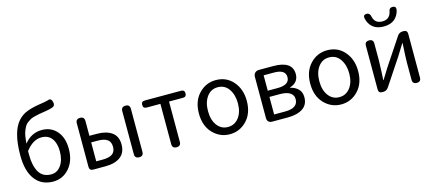

<svg xmlns="http://www.w3.org/2000/svg" viewBox="-58 -1375 4397 1952"><g transform="rotate(-15 2140.5 -399.5)"><path d="M147.5 -311.5Q147.5 -199.2 187 -131.3Q226.6 -63.5 315.4 -63.5Q378.9 -63.5 418.9 -120.1Q459 -176.8 459 -268.6Q459 -354.5 421.4 -403.8Q383.8 -453.1 313.5 -453.1Q223.6 -453.1 147.5 -353.5ZM152.3 -682.6Q193.4 -728.5 252.9 -750.5Q312.5 -772.5 400.4 -785.2Q442.4 -791 474.6 -799.8Q512.7 -816.4 523.4 -766.6Q531.2 -732.4 504.9 -718.8Q472.7 -706.1 418.9 -698.2Q378.9 -692.4 357.4 -688.5Q335.9 -684.6 306.2 -677.2Q276.4 -669.9 261.2 -661.6Q246.1 -653.3 226.6 -639.2Q207 -625 196.8 -607.4Q186.5 -589.8 175.8 -564.5Q165 -539.1 159.7 -505.9Q154.3 -472.7 151.4 -430.7Q225.6 -524.4 335.9 -524.4Q433.6 -524.4 493.7 -455.6Q553.7 -386.7 553.7 -268.6Q553.7 -141.6 485.4 -64.5Q417 12.7 316.4 12.7Q194.3 12.7 127 -76.2Q59.6 -165 59.6 -329.1Q59.6 -580.1 152.3 -682.6Z M867.2 0H738.3Q699.2 0 699.2 -39.1V-498Q699.2 -543 745.1 -543Q790 -543 790 -498V-341.8H867.2Q967.8 -341.8 1025.4 -300.3Q1083 -258.8 1083 -172.9Q1083 -85.9 1025.4 -43Q967.8 0 867.2 0ZM790 -272.5V-73.2H857.4Q926.8 -73.2 960 -97.2Q993.2 -121.1 993.2 -172.9Q993.2 -224.6 960 -248.5Q926.8 -272.5 857.4 -272.5ZM1268.6 -498V-44.9Q1268.6 0 1223.6 0Q1177.7 0 1177.7 -44.9V-498Q1177.7 -543 1223.6 -543Q1268.6 -543 1268.6 -498Z M1426.8 -543H1808.6Q1845.7 -543 1845.7 -505.9Q1845.7 -468.8 1808.6 -468.8H1662.1V-44.9Q1662.1 0 1617.2 0Q1571.3 0 1571.3 -44.9V-468.8H1426.8Q1389.6 -468.8 1389.6 -505.9Q1389.6 -543 1426.8 -543Z M2175.8 -556.6Q2288.1 -556.6 2357.9 -475.6Q2427.7 -394.5 2427.7 -271.5Q2427.7 -141.6 2354 -64.5Q2280.3 12.7 2175.8 12.7Q2071.3 12.7 1997.6 -64.5Q1923.8 -141.6 1923.8 -271.5Q1923.8 -401.4 1997.6 -479Q2071.3 -556.6 2175.8 -556.6ZM2334 -271.5Q2334 -360.4 2292.5 -420.9Q2251 -481.4 2175.8 -481.4Q2105.5 -481.4 2062.5 -423.3Q2019.5 -365.2 2019.5 -271.5Q2019.5 -177.7 2062.5 -120.6Q2105.5 -63.5 2175.8 -63.5Q2246.1 -63.5 2290 -120.6Q2334 -177.7 2334 -271.5Z M2787.1 0H2621.1Q2597.7 0 2584 -13.7Q2570.3 -27.3 2570.3 -50.8V-485.4Q2570.3 -511.7 2586.4 -527.3Q2602.5 -543 2628.9 -543H2779.3Q2979.5 -543 2979.5 -405.3Q2979.5 -361.3 2955.6 -331.5Q2931.6 -301.8 2888.7 -290V-285.2Q2939.5 -273.4 2971.2 -241.7Q3002.9 -210 3002.9 -156.2Q3002.9 -77.1 2944.8 -38.6Q2886.7 0 2787.1 0ZM2769.5 -477.5H2660.2V-315.4H2763.7Q2889.6 -315.4 2889.6 -397.5Q2889.6 -477.5 2769.5 -477.5ZM2660.2 -65.4H2777.3Q2912.1 -65.4 2912.1 -161.1Q2912.1 -203.1 2876 -226.6Q2839.8 -250 2771.5 -250H2660.2Z M3347.7 -556.6Q3460 -556.6 3529.8 -475.6Q3599.6 -394.5 3599.6 -271.5Q3599.6 -141.6 3525.9 -64.5Q3452.1 12.7 3347.7 12.7Q3243.2 12.7 3169.4 -64.5Q3095.7 -141.6 3095.7 -271.5Q3095.7 -401.4 3169.4 -479Q3243.2 -556.6 3347.7 -556.6ZM3505.9 -271.5Q3505.9 -360.4 3464.4 -420.9Q3422.9 -481.4 3347.7 -481.4Q3277.3 -481.4 3234.4 -423.3Q3191.4 -365.2 3191.4 -271.5Q3191.4 -177.7 3234.4 -120.6Q3277.3 -63.5 3347.7 -63.5Q3418 -63.5 3461.9 -120.6Q3505.9 -177.7 3505.9 -271.5Z M4189.5 -503.9V-43.9Q4189.5 0 4145.5 0Q4100.6 0 4100.6 -43.9V-226.6Q4100.6 -267.6 4109.4 -427.7H4105.5Q4053.7 -344.7 4033.2 -310.5L3847.7 -31.2Q3828.1 0 3790 0H3781.2Q3742.2 0 3742.2 -39.1V-499Q3742.2 -543 3787.1 -543Q3831.1 -543 3831.1 -499V-316.4Q3831.1 -283.2 3827.1 -205.6Q3823.2 -127.9 3822.3 -116.2H3826.2Q3869.1 -182.6 3898.4 -232.4L4084 -511.7Q4103.5 -543 4141.6 -543H4150.4Q4189.5 -543 4189.5 -503.9ZM3969.7 -640.6Q3898.4 -640.6 3856 -675.8Q3813.5 -710.9 3800.8 -772.5Q3794.9 -810.5 3832 -810.5Q3849.6 -810.5 3860.8 -798.8Q3872.1 -787.1 3874 -768.6Q3890.6 -694.3 3969.7 -694.3Q4044.9 -694.3 4063.5 -767.6Q4068.4 -810.5 4104.5 -810.5Q4143.6 -810.5 4138.7 -771.5Q4127 -712.9 4085.4 -676.8Q4043.9 -640.6 3969.7 -640.6Z"/></g></svg>

Font: GenSenMaruGothic TW TTF Regular
Style: Regular
Weight: 400
Version: Version 1.301